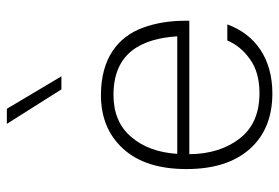

<svg xmlns="http://www.w3.org/2000/svg" viewBox="-147 -662 814 560"><g transform="rotate(-90 260.0 -382.0)"><path d="M479.5 -236.8V-249C479.5 -294.4 472.7 -335.4 459 -372.6C431.6 -446.8 367.7 -494.6 262.7 -494.6C197.8 -494.6 145.5 -473.1 106 -429.7C66.4 -386.2 46.9 -324.7 46.9 -245.1C46.9 -166 66.4 -104.5 105.5 -60.5C144.5 -16.6 198.7 5.4 267.6 5.4C368.7 5.4 439 -43.9 468.8 -126H421.9C411.6 -101.1 394 -79.1 368.2 -60.5C342.3 -41.5 309.1 -32.2 268.1 -32.2C210 -32.2 166 -51.3 136.2 -89.8C106.4 -127.9 90.8 -176.8 90.3 -236.8ZM91.3 -272C94.7 -326.7 110.8 -371.6 140.6 -406.2C169.9 -440.9 210.9 -458 263.2 -458C387.2 -458 427.2 -375 434.1 -272ZM222.7 -769H178.7L279.3 -609.9H317.4Z"/></g></svg>

Font: Estedad ExtraLight
Style: Regular
Weight: 200
Designer: Amin Abedi
Version: Version 7.3